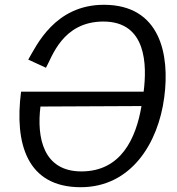

<svg xmlns="http://www.w3.org/2000/svg" viewBox="-20 -772 741 802"><path d="M68 -389C40 -173 92 10 317 10C528 10 641 -174 666 -365C690 -543 650 -752 414 -752C209 -752 132 -581 98 -523L172 -489C197 -532 240 -682 412 -682C593 -682 594 -499 580 -389ZM571 -329C548 -193 485 -56 320 -56C160 -56 133 -198 149 -327Z"/></svg>

Font: Cheyenne Sans Light
Style: Italic
Weight: 300
Italic angle: -8.13011°
Designer: The Public Sans project authors (U.S. Web Design System), Libre Franklin designed by Pablo Impallari and Rodrigo Fuenzal
Foundry: The Cheyenne Sans Project Authors
Version: Version 2.007